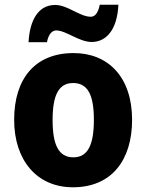

<svg xmlns="http://www.w3.org/2000/svg" viewBox="-20 -784 621 814"><path d="M101 -605H179C186 -642 203 -655 218 -655C260 -655 315 -606 369 -606C429 -606 477 -656 482 -764H403C396 -728 382 -713 365 -713C318 -713 267 -763 214 -763C142 -763 106 -698 101 -605ZM540 -276C540 -458 438 -559 292 -559C129 -559 40 -451 40 -276C40 -105 136 10 289 10C454 10 540 -106 540 -276ZM203 -275C203 -381 229 -432 290 -432C353 -432 378 -380 378 -276C378 -171 353 -117 291 -117C228 -117 203 -171 203 -275Z"/></svg>

Font: Noto Sans Arabic UI SmCn XBd
Style: Regular
Weight: 800
Width: 4
Designer: Monotype Design Team, Nadine Chahine and Nizar Qandah
Foundry: Monotype Imaging Inc.
Version: Version 2.010